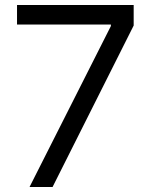

<svg xmlns="http://www.w3.org/2000/svg" viewBox="-20 -747 611 767"><path d="M423 -649H48V-727H514V-645L190 0H98L423 -643Z"/></svg>

Font: Sinter
Style: Regular
Weight: 400
Foundry: Adobe & rsms
Version: Version 1.000